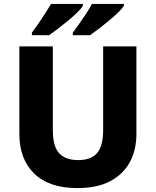

<svg xmlns="http://www.w3.org/2000/svg" viewBox="-20 -951 796 981"><path d="M677 -267Q677 -185 643.5 -123Q610 -61 543.5 -25.5Q477 10 375 10Q231 10 155 -64Q79 -138 79 -266V-714H250V-285Q250 -203 282.5 -168Q315 -133 379 -133Q446 -133 476.5 -169.5Q507 -206 507 -286V-714H677ZM613 -921Q605 -908 584.5 -888Q564 -868 537.5 -846Q511 -824 485 -804Q459 -784 440 -771H352V-784Q366 -803 384.5 -829Q403 -855 420.5 -882Q438 -909 450 -931H613ZM403 -921Q396 -908 375.5 -888Q355 -868 328.5 -846Q302 -824 276 -804Q250 -784 231 -771H143V-784Q157 -803 175 -829Q193 -855 210.5 -882Q228 -909 241 -931H403Z"/></svg>

Font: Noto Sans Malayalam ExtraBold
Style: Regular
Weight: 800
Designer: Jelle Bosma - Monotype Design Team
Foundry: Monotype Imaging Inc.
Version: Version 2.104; ttfautohint (v1.8.4.7-5d5b)